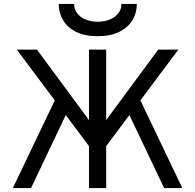

<svg xmlns="http://www.w3.org/2000/svg" viewBox="-20 -951 987 971"><path d="M481 -164V-295L780 -700H882ZM45 0 275 -481 333 -412 137 0ZM466 -164 65 -700H167L466 -295ZM430 0V-700H517V0ZM810 0 614 -412 672 -481 902 0ZM474 -768Q408 -768 364.2 -790.2Q320.5 -812.5 298.8 -849.5Q277 -886.5 277 -931H355Q355 -903.5 370.8 -883.2Q386.5 -863 413.5 -852Q440.5 -841 474 -841Q507.5 -841 534.8 -852Q562 -863 578 -883.2Q594 -903.5 594 -931H672Q672 -886.5 650 -849.5Q628 -812.5 584 -790.2Q540 -768 474 -768Z"/></svg>

Font: Overpass
Style: Regular
Weight: 400
Designer: Delve Withrington, Dave Bailey, Thomas Jockin
Foundry: Delve Fonts LLC
Version: Version 4.000